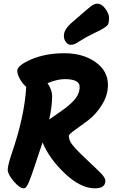

<svg xmlns="http://www.w3.org/2000/svg" viewBox="-20 -1034 615 1046"><path d="M568 -571Q568 -514 534.5 -461.5Q501 -409 461.5 -379.5Q422 -350 388.5 -326Q355 -302 355 -295Q355 -271 371 -249.5Q387 -228 416 -199.5Q445 -171 466 -151.5Q487 -132 500.5 -119Q514 -106 528 -92Q554 -66 554 -49Q554 -8 497 -8Q419 -8 333.5 -89Q248 -170 212 -258Q196 -210 190 -193Q184 -176 172 -139Q160 -102 153.5 -84Q147 -66 139 -46Q124 -8 110 -8Q87 -8 54.5 -46.5Q22 -85 22 -109Q22 -133 44 -198Q113 -397 123 -561Q104 -576 89 -603Q74 -630 74 -648Q74 -678 151.5 -711Q229 -744 330.5 -744Q432 -744 500 -696Q568 -648 568 -571ZM414 -561Q414 -603 332 -603Q293 -603 239 -581Q264 -543 264 -511Q264 -453 248 -383Q259 -391 289 -411.5Q319 -432 335.5 -444.5Q352 -457 373 -477Q414 -516 414 -561ZM484 -1006Q499 -1014 510 -1014Q534 -1014 554 -986.5Q574 -959 574 -937Q574 -915 570.5 -905.5Q567 -896 554.5 -887Q542 -878 530.5 -872Q519 -866 491.5 -852.5Q464 -839 447.5 -830Q431 -821 413.5 -809.5Q396 -798 386.5 -794Q377 -790 364 -790Q351 -790 339.5 -804.5Q328 -819 328 -838.5Q328 -858 340 -876.5Q352 -895 376.5 -915.5Q401 -936 419.5 -952.5Q438 -969 447 -976.5Q456 -984 467 -993Q478 -1002 484 -1006Z"/></svg>

Font: Kalam
Style: Bold
Weight: 700
Version: Version 2.001;PS 1.0;hotconv 1.0.79;makeotf.lib2.5.61930; tt